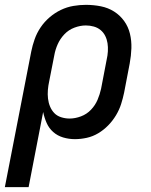

<svg xmlns="http://www.w3.org/2000/svg" viewBox="-51 -562 621 792"><path d="M-31 210 78 -350Q83 -375 92 -400.5Q101 -426 116.5 -449Q132 -472 153.5 -490.5Q175 -509 200 -521Q225 -533 251.5 -537.5Q278 -542 303 -542Q335 -542 365 -536Q395 -530 419.5 -514.5Q444 -499 461 -475.5Q478 -452 485 -423Q492 -394 491 -363Q490 -332 484 -300L461 -180Q456 -156 448.5 -132.5Q441 -109 427.5 -86.5Q414 -64 395.5 -45Q377 -26 354.5 -12.5Q332 1 307 6.5Q282 12 258 12Q233 12 209.5 5Q186 -2 168.5 -17.5Q151 -33 141.5 -54.5Q132 -76 127 -100L67 210ZM236 -73Q259 -73 283 -82Q307 -91 324.5 -109.5Q342 -128 351.5 -150.5Q361 -173 366 -196L389 -316Q393 -333 394 -350.5Q395 -368 392.5 -384Q390 -400 383 -414Q376 -428 364 -438Q352 -448 336 -452.5Q320 -457 303 -457Q280 -457 256 -448Q232 -439 214.5 -420.5Q197 -402 187 -379.5Q177 -357 173 -334L152 -227Q148 -209 146.5 -191Q145 -173 147 -155.5Q149 -138 155.5 -122.5Q162 -107 173 -95.5Q184 -84 201 -78.5Q218 -73 236 -73Z"/></svg>

Font: Lode Dark
Style: Bold Italic
Weight: 700
Italic angle: -11°
Monospace: yes
Designer: Belleve Invis
Foundry: Belleve Invis
Version: Version 29.2.0; ttfautohint (v1.8.3)